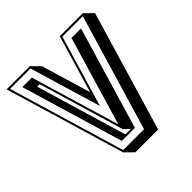

<svg xmlns="http://www.w3.org/2000/svg" viewBox="-203 -891 1117 1117"><g transform="rotate(-45 355.0 -332.5)"><path d="M151.9 -612.3Q193.4 -470.7 234.9 -332.3Q276.4 -193.8 318.4 -53.2H363.3L331.5 -84.5Q331.1 -83.5 331.1 -82.5Q331.1 -81.5 330.6 -80.6L172.4 -612.3ZM255.9 -676.8 346.7 -372.6Q350.6 -384.3 353.5 -394.5Q363.3 -428.2 375 -467.5Q386.7 -506.8 397.9 -543.9Q404.3 -565.9 411.6 -590.3Q418.9 -614.7 426.3 -639.2Q433.6 -663.6 440.2 -686.3Q446.8 -709 452.1 -727.1H645.5L644.5 -724.1L692.4 -676.8L473.1 61.5H285.6L238.3 14.2H235.8L15.1 -727.1H208L209 -723.6ZM276.9 -41 88.9 -671.9H167L330.6 -123.5L493.2 -671.9H571.8L384.3 -41ZM416.5 2 629.4 -714.8H460.9Q445.8 -663.1 429.7 -608.6Q413.6 -554.2 397 -498.3Q380.4 -442.4 363.5 -386Q346.7 -329.6 330.6 -274.9L199.2 -714.8H31.2L244.6 2Z"/></g></svg>

Font: Gondrin
Style: Regular
Weight: 400
Designer: Peter Wiegel, original typeface by Carl Albert Fahrenwaldt 1901
Foundry: Peter Wiegel
Version: Version 1.000 2010 initial release